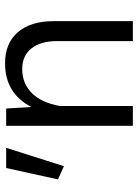

<svg xmlns="http://www.w3.org/2000/svg" viewBox="88 -638 550 766"><g transform="rotate(-90 363.0 -255.0)"><path d="M30.3 -298.8 83 -274.9 156.2 -505.4H75.7ZM323.2 -292C340.3 -387.7 392.6 -441.4 471.2 -441.4C541.5 -441.4 582 -388.7 582 -304.2V0H661.6V-316.9C661.6 -377 647 -424.3 617.7 -458.5C588.4 -492.7 546.9 -509.8 493.7 -509.8C413.1 -509.8 355 -474.6 319.3 -404.8L313 -505.4H244.1V0H323.2Z"/></g></svg>

Font: Estedad Regular
Style: Regular
Weight: 400
Designer: Amin Abedi
Version: Version 7.3